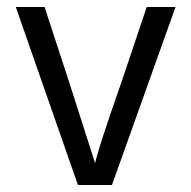

<svg xmlns="http://www.w3.org/2000/svg" viewBox="-20 -527 545 547"><path d="M299 0H202L25 -507H107L177 -293L251 -62Q260 -105 326 -293L398 -507H480Z"/></svg>

Font: Hind Guntur
Style: Regular
Weight: 400
Version: Version 1.000;PS 1.0;hotconv 1.0.86;makeotf.lib2.5.63406; tt